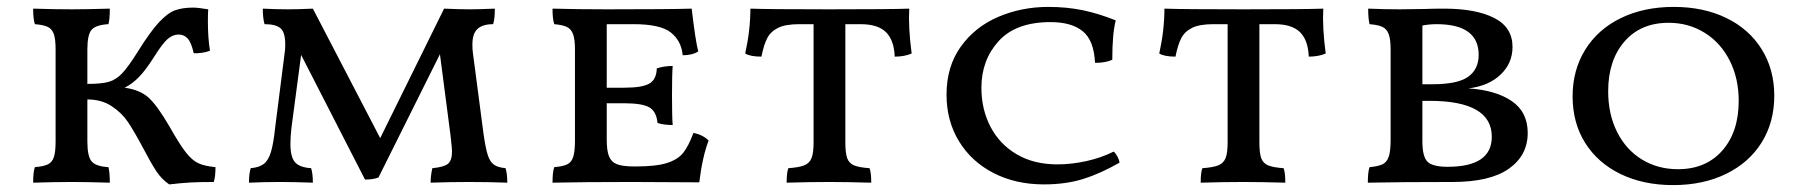

<svg xmlns="http://www.w3.org/2000/svg" viewBox="-20 -527 5213 556"><path d="M604 -43Q604 -15 599 0Q556 0 530.5 1.5Q505 3 470 7Q448 -8 432.5 -31.5Q417 -55 394 -99Q369 -146 351 -173Q333 -200 303.5 -219.5Q274 -239 233 -239V-117Q233 -74 245.5 -59.5Q258 -45 294 -43Q298 -28 298 2Q230 0 188 0Q138 0 76 2Q76 -29 81 -43Q106 -45 118.5 -51Q131 -57 136 -72Q141 -87 141 -117V-384Q141 -413 136 -428Q131 -443 118.5 -449Q106 -455 81 -457Q76 -472 76 -502Q140 -500 188 -500Q228 -500 298 -502Q298 -471 294 -457Q258 -455 245.5 -441Q233 -427 233 -384V-284Q274 -284 295 -290Q316 -296 334 -315Q352 -334 380 -379Q415 -435 440 -462Q465 -489 486.5 -497Q508 -505 540 -505Q547 -505 559 -503.5Q571 -502 583 -500Q582 -489 582 -465Q582 -418 588 -380Q578 -376 564 -374Q550 -372 541 -373Q534 -404 523.5 -415.5Q513 -427 497 -427Q481 -427 466 -414.5Q451 -402 426 -362Q402 -324 382.5 -304Q363 -284 341 -273Q385 -267 410 -244.5Q435 -222 470 -162Q500 -109 518 -86Q536 -63 554 -54.5Q572 -46 604 -43Z M1449 2Q1395 0 1337 0Q1285 0 1227 2Q1227 -18 1232 -40Q1265 -43 1277 -52.5Q1289 -62 1289 -89Q1289 -96 1285 -132L1254 -370L1076 -13Q1060 -7 1037 -7L852 -368L824 -157Q821 -130 821 -111Q821 -72 834.5 -57Q848 -42 881 -40Q886 -24 886 2Q832 0 791 0Q747 0 701 2Q701 -24 706 -40Q730 -42 743.5 -52Q757 -62 764.5 -86.5Q772 -111 777 -159L805 -379Q806 -386 806 -399Q806 -433 792.5 -445Q779 -457 746 -457Q741 -475 741 -502Q779 -500 814 -500Q842 -500 886 -502L1081 -127L1266 -502Q1310 -500 1341 -500Q1365 -500 1413 -502Q1413 -473 1408 -457Q1378 -457 1363 -443.5Q1348 -430 1348 -398Q1348 -385 1349 -377L1380 -141Q1386 -98 1392.5 -78Q1399 -58 1410.5 -50Q1422 -42 1444 -40Q1449 -24 1449 2Z M2032 -120Q2014 -73 2005 1L1812 0Q1668 0 1580 2Q1580 -29 1585 -43Q1610 -45 1622.5 -51Q1635 -57 1640 -73Q1645 -89 1645 -121V-384Q1645 -413 1639.5 -428Q1634 -443 1621.5 -449Q1609 -455 1585 -457Q1580 -472 1580 -502Q1652 -500 1737 -500Q1921 -500 1983 -502Q1994 -408 2002 -378Q1985 -367 1957 -367Q1953 -409 1922.5 -433Q1892 -457 1815 -457H1737V-273H1787Q1840 -273 1860.5 -285Q1881 -297 1882 -329Q1904 -336 1928 -336Q1926 -311 1926 -252Q1926 -188 1928 -165Q1901 -165 1884 -171Q1881 -204 1860.5 -216Q1840 -228 1787 -228H1737V-123Q1737 -91 1743.5 -74.5Q1750 -58 1766.5 -51.5Q1783 -45 1816 -45H1822Q1880 -45 1911.5 -55Q1943 -65 1958.5 -84.5Q1974 -104 1988 -142Q2015 -137 2032 -120Z M2620 -372Q2599 -363 2571 -363Q2569 -411 2545.5 -434Q2522 -457 2472 -457H2428V-114Q2428 -83 2433.5 -68.5Q2439 -54 2453.5 -48Q2468 -42 2498 -40Q2503 -28 2503 2Q2429 0 2382 0Q2324 0 2258 2Q2258 -28 2263 -40Q2293 -42 2308.5 -48Q2324 -54 2330 -69Q2336 -84 2336 -114V-457H2295Q2255 -457 2233.5 -446.5Q2212 -436 2202 -417Q2192 -398 2185 -363Q2153 -363 2138 -372Q2153 -440 2153 -502Q2205 -500 2382 -500Q2562 -500 2613 -502Q2610 -448 2620 -372Z M3201 -354Q3182 -345 3151 -345Q3148 -410 3115.5 -436.5Q3083 -463 3022 -463Q2922 -463 2872 -408Q2822 -353 2822 -273Q2822 -210 2848.5 -159.5Q2875 -109 2924.5 -80Q2974 -51 3042 -51Q3083 -51 3126 -60.5Q3169 -70 3205 -88Q3211 -83 3216 -73.5Q3221 -64 3222 -56Q3166 -24 3116 -8.5Q3066 7 3003 7Q2921 7 2857 -26Q2793 -59 2757 -118Q2721 -177 2721 -253Q2721 -334 2762 -391.5Q2803 -449 2870.5 -478Q2938 -507 3016 -507Q3069 -507 3115 -497.5Q3161 -488 3211 -468Q3201 -430 3201 -354Z M3819 -372Q3798 -363 3770 -363Q3768 -411 3744.5 -434Q3721 -457 3671 -457H3627V-114Q3627 -83 3632.5 -68.5Q3638 -54 3652.5 -48Q3667 -42 3697 -40Q3702 -28 3702 2Q3628 0 3581 0Q3523 0 3457 2Q3457 -28 3462 -40Q3492 -42 3507.5 -48Q3523 -54 3529 -69Q3535 -84 3535 -114V-457H3494Q3454 -457 3432.5 -446.5Q3411 -436 3401 -417Q3391 -398 3384 -363Q3352 -363 3337 -372Q3352 -440 3352 -502Q3404 -500 3581 -500Q3761 -500 3812 -502Q3809 -448 3819 -372Z M4404 -142Q4404 -77 4349.5 -38.5Q4295 0 4186 0Q4039 0 3941 2Q3941 -29 3946 -43Q3970 -45 3983 -51Q3996 -57 4001.5 -73Q4007 -89 4007 -121V-384Q4007 -413 4001.5 -428Q3996 -443 3983.5 -449Q3971 -455 3946 -457Q3942 -473 3942 -502Q3988 -500 4033 -500L4107 -501Q4128 -502 4161 -502Q4254 -502 4307 -475Q4360 -448 4360 -391Q4360 -344 4325.5 -311Q4291 -278 4232 -271Q4311 -266 4357.5 -234.5Q4404 -203 4404 -142ZM4140 -457Q4119 -457 4099 -453V-283H4127Q4202 -283 4232 -305Q4262 -327 4262 -368Q4262 -457 4140 -457ZM4300 -131Q4300 -235 4119 -235H4099V-118Q4099 -73 4114 -58.5Q4129 -44 4172 -44Q4300 -44 4300 -131Z M4534 -248Q4534 -324 4570.5 -383Q4607 -442 4673.5 -474.5Q4740 -507 4827 -507Q4913 -507 4979 -475Q5045 -443 5081.5 -384.5Q5118 -326 5118 -250Q5118 -173 5081.5 -114.5Q5045 -56 4978.5 -23.5Q4912 9 4825 9Q4739 9 4673 -23Q4607 -55 4570.5 -113Q4534 -171 4534 -248ZM5015 -235Q5015 -300 4989 -351.5Q4963 -403 4916.5 -432Q4870 -461 4812 -461Q4731 -461 4684 -406.5Q4637 -352 4637 -263Q4637 -196 4663 -144.5Q4689 -93 4735 -65Q4781 -37 4839 -37Q4920 -37 4967.5 -91Q5015 -145 5015 -235Z"/></svg>

Font: Vollkorn SC
Style: Regular
Weight: 400
Designer: Friedrich Althausen
Foundry: Friedrich Althausen
Version: Version 4.015